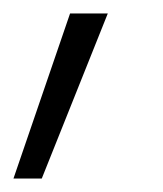

<svg xmlns="http://www.w3.org/2000/svg" viewBox="-40 -134 242 285"><path d="M-20 131 64 -114H120L22 131Z"/></svg>

Font: Ysabeau Infant Semilight
Style: Italic
Weight: 300
Italic angle: -12°
Designer: Christian Thalmann (Catharsis Fonts)
Version: Version 0.003